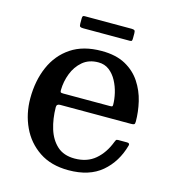

<svg xmlns="http://www.w3.org/2000/svg" viewBox="-102 -745 763 842"><g transform="rotate(15 279.5 -324.5)"><path d="M42 -250Q42 -330 69.8 -393.8Q97.5 -457.5 152.8 -494.5Q208 -531.5 291.5 -531.5Q356.5 -531.5 399.8 -507.8Q443 -484 468.5 -445.2Q494 -406.5 504.8 -360.8Q515.5 -315 515.5 -271Q515.5 -261 512 -258.5Q508.5 -256 497.5 -256H176Q160 -256 160 -241.5Q160.5 -189 174.2 -144.2Q188 -99.5 218 -72.2Q248 -45 297.5 -45Q354 -45 391 -76.5Q428 -108 448 -161Q450 -166.5 452.2 -169.8Q454.5 -173 462 -173H502Q515 -173 512.5 -162Q491 -83.5 435 -36Q379 11.5 284.5 11.5Q205.5 11.5 151.5 -24.8Q97.5 -61 69.8 -120.5Q42 -180 42 -250ZM176 -307.5H386.5Q396 -307.5 398.2 -309Q400.5 -310.5 400.5 -316.5Q400.5 -340.5 394 -368.8Q387.5 -397 374 -422.2Q360.5 -447.5 339.8 -463.5Q319 -479.5 290.5 -479.5Q247.5 -479.5 219.2 -455.5Q191 -431.5 177 -395Q163 -358.5 162.5 -321Q162 -313 164.2 -310.2Q166.5 -307.5 176 -307.5ZM169 -622.5V-646Q169 -653 170.8 -656.2Q172.5 -659.5 179 -659.5H392Q401.5 -659.5 405.2 -656.8Q409 -654 409 -644V-621.5Q409 -613.5 407.5 -610Q406 -606.5 398 -606.5H186.5Q177 -606.5 173 -609.2Q169 -612 169 -622.5Z"/></g></svg>

Font: Besley Medium
Style: Regular
Weight: 500
Designer: Owen Earl
Foundry: indestructible type*
Version: Version 2.001; ttfautohint (v1.8.3)